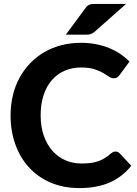

<svg xmlns="http://www.w3.org/2000/svg" viewBox="-20 -952 698 980"><path d="M34 0ZM569.5 -178.5Q582 -178.5 590.5 -169.5L650 -106Q606 -50 540.8 -21Q475.5 8 385.5 8Q304 8 239 -19.8Q174 -47.5 128.5 -97Q83 -146.5 58.5 -214.5Q34 -282.5 34 -363Q34 -417 45.8 -465.8Q57.5 -514.5 80 -555.5Q102.5 -596.5 134.2 -629.5Q166 -662.5 206 -685.8Q246 -709 293.2 -721.2Q340.5 -733.5 394 -733.5Q434 -733.5 469.8 -726.5Q505.5 -719.5 536.5 -707Q567.5 -694.5 593.8 -676.8Q620 -659 641 -638L590.5 -569Q586 -562.5 579 -557.5Q572 -552.5 560 -552.5Q548 -552.5 535.8 -561Q523.5 -569.5 505.8 -580Q488 -590.5 461.2 -599Q434.5 -607.5 393.5 -607.5Q348 -607.5 310 -591Q272 -574.5 244.8 -543.2Q217.5 -512 202.5 -466.5Q187.5 -421 187.5 -363Q187.5 -304.5 203.8 -258.8Q220 -213 248.2 -181.5Q276.5 -150 314.2 -133.8Q352 -117.5 395 -117.5Q420.5 -117.5 441.2 -120Q462 -122.5 479.8 -128.5Q497.5 -134.5 513.2 -144Q529 -153.5 545 -168Q550.5 -172.5 556.5 -175.5Q562.5 -178.5 569.5 -178.5ZM623.5 -932 462 -789Q456.5 -784.5 451.5 -781.8Q446.5 -779 441.2 -777.5Q436 -776 429.8 -775.5Q423.5 -775 416 -775H316L416 -910.5Q421.5 -918 426.8 -922.2Q432 -926.5 438.2 -928.8Q444.5 -931 452.5 -931.5Q460.5 -932 471 -932Z"/></svg>

Font: Lato Heavy
Style: Regular
Weight: 800
Designer: Lukasz Dziedzic
Foundry: tyPoland Lukasz Dziedzic
Version: Version 2.007; 2014-02-27